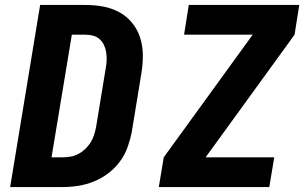

<svg xmlns="http://www.w3.org/2000/svg" viewBox="-20 -755 1240 775"><path d="M21 0 142 -735H325Q361 -735 396.5 -728.5Q432 -722 462 -705.5Q492 -689 513.5 -662.5Q535 -636 545.5 -603.5Q556 -571 556.5 -534.5Q557 -498 551 -461L512 -223Q506 -192 495 -161Q484 -130 464 -103Q444 -76 417 -55.5Q390 -35 359 -22.5Q328 -10 296.5 -5Q265 0 234 0ZM188 -120H234Q250 -120 266 -123Q282 -126 297 -134Q312 -142 324.5 -154Q337 -166 346 -180.5Q355 -195 360 -211Q365 -227 368 -243L407 -481Q410 -497 410.5 -513Q411 -529 408.5 -544.5Q406 -560 399.5 -573.5Q393 -587 382 -597Q371 -607 356 -611Q341 -615 325 -615H270ZM621 0 641 -120 1000 -615H723L742 -735H1188L1169 -615L810 -120H1087L1067 0Z"/></svg>

Font: Iosevka Aile Heavy
Style: Italic
Weight: 900
Italic angle: -9°
Designer: Belleve Invis
Foundry: Belleve Invis
Version: Version 31.1.0; ttfautohint (v1.8.4)